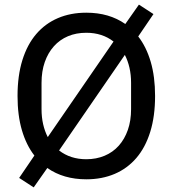

<svg xmlns="http://www.w3.org/2000/svg" viewBox="-20 -765 748 832"><path d="M354 12Q255 12 185 -37L126 47L63 6L129 -91Q94 -136 75 -200.5Q56 -265 56 -349Q56 -437 77 -504.5Q98 -572 137 -617.5Q176 -663 231 -686.5Q286 -710 354 -710Q453 -710 523 -661L582 -745L645 -704L579 -607Q614 -562 633 -497.5Q652 -433 652 -349Q652 -261 631 -193.5Q610 -126 571 -80.5Q532 -35 477 -11.5Q422 12 354 12ZM160 -292Q160 -257 167 -226.5Q174 -196 187 -171L472 -585Q423 -623 354 -623Q310 -623 274.5 -608Q239 -593 213.5 -564.5Q188 -536 174 -496Q160 -456 160 -406ZM548 -406Q548 -441 541 -471.5Q534 -502 521 -527L236 -113Q285 -75 354 -75Q397 -75 433 -90Q469 -105 494.5 -133.5Q520 -162 534 -202Q548 -242 548 -292Z"/></svg>

Font: IBM Plex Sans Hebrew Text
Style: Regular
Weight: 450
Designer: Mike Abbink, Paul van der Laan, Pieter van Rosmalen, Yanek Iontef
Foundry: Bold Monday
Version: Version 1.2